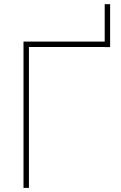

<svg xmlns="http://www.w3.org/2000/svg" viewBox="-20 -913 588 933"><path d="M515.1 -684.1H488.8V-684.6H120.6V0H94.2V-710.9H488.8V-892.6H515.1Z"/></svg>

Font: Roboto Thin
Style: Regular
Weight: 250
Designer: Google
Version: Version 2.134; 2016